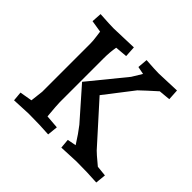

<svg xmlns="http://www.w3.org/2000/svg" viewBox="-134 -686 844 844"><g transform="rotate(45 288.0 -264.5)"><path d="M563 -45 558 4Q503 0 432 0L341 4L337 -40L378 -48Q349 -94 326 -123L201 -265L338 -433L366 -479L330 -486L334 -533Q391 -529 414 -529L523 -533L526 -482L472 -477Q424 -434 399 -410L297 -278L460 -97Q467 -89 514 -50ZM101 -50 108 -110V-410Q108 -428 104.5 -451Q101 -474 101 -477L45 -486L48 -533Q111 -529 134 -529L255 -533L258 -482L201 -477Q195 -444 195 -405V-133Q195 -116 201 -50L264 -45L259 4Q204 0 134 0L47 4L43 -40Z"/></g></svg>

Font: Andada SC
Style: Regular
Weight: 400
Designer: Carolina Giovagnoli
Foundry: Carolina Giovagnoli
Version: Version 1.003